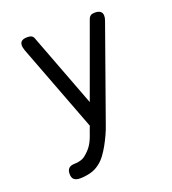

<svg xmlns="http://www.w3.org/2000/svg" viewBox="-139 -655 878 979"><g transform="rotate(-20 300.0 -165.5)"><path d="M257 7 266 -17 86 -491 82 -505Q80 -512 80 -519Q80 -535 90 -542.5Q100 -550 121 -550Q136 -550 144 -545Q152 -540 155 -531L307 -130L453 -531Q457 -540 464.5 -545Q472 -550 487 -550Q507 -550 517 -542Q527 -534 527 -519Q527 -513 526 -507Q525 -501 522 -493L343 10Q336 31 324.5 56Q313 81 299.5 105.5Q286 130 270 151.5Q254 173 236 186Q212 205 183 212Q154 219 129 219Q106 219 95.5 209.5Q85 200 85 180V179Q85 159 95.5 149Q106 139 129 139Q144 139 161 134Q178 129 193 115Q207 103 217 90.5Q227 78 234 64.5Q241 51 246.5 36.5Q252 22 257 7Z"/></g></svg>

Font: Maple Mono NL Light
Style: Regular
Weight: 300
Monospace: yes
Designer: subframe7536
Version: Version 7.000